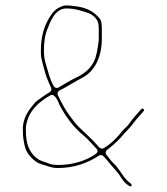

<svg xmlns="http://www.w3.org/2000/svg" viewBox="-20 -656 602 693"><path d="M175 -61.5C163.6 -61.5 154.1 -67.1 146.5 -69.6L130.7 -74.9C125.4 -76.7 118.7 -80.1 112.3 -85.1C85.6 -105.9 73.5 -138.6 73.5 -181V-197C73.5 -197.4 73.5 -198.2 73.6 -198.8C82 -257 121 -288.5 161.8 -311.9C179.4 -321.9 192.6 -281.7 196.1 -274.8C218.9 -232.4 245.3 -196.8 280.9 -167.7C298 -153.7 314.3 -133.4 327.8 -119.8C337.2 -110.4 329.3 -103 326.3 -100.8C292.6 -76.8 244.3 -60.5 189 -60.5C184.3 -60.5 179.7 -61.5 175 -61.5ZM191.3 -340.2C185 -336.5 177.3 -339.1 174.1 -344.9C158 -373.8 155.3 -393.8 145.1 -426.3C140.1 -442 138.5 -456.8 138.5 -474C138.5 -500.8 141.9 -529.6 151.5 -552C160.1 -571.9 175.6 -625.5 220 -625.5C251 -625.5 277.2 -616.1 299 -608.9C308.7 -605.6 333.9 -590.6 335.5 -567.1C335.9 -564.1 336.5 -556.1 336.5 -549L336.5 -516C336.5 -511.4 336 -506.4 335.4 -502.1C332 -479.6 328.9 -452.8 318.1 -432.2C303.9 -405.1 281.8 -388.7 254.3 -375.7C232.9 -365.6 212.9 -352.8 191.3 -340.2ZM337.1 -94.4C341.2 -97.2 348.4 -97.3 352.8 -92.8C363.2 -82.5 371.8 -70.8 378.4 -63.2L392.4 -47.2C400.7 -37.8 409.1 -28.4 416.5 -15.8L426 -2.4C429.3 2.2 434.5 6.8 440.2 10.8C447.1 15.7 448.9 17 451.9 16.6C456.2 16 456.1 9.6 452.7 7.2C428.2 -10.4 416.1 -36.8 400.9 -55C392.2 -65.4 382.6 -72 371.9 -87.6L364.2 -97.2C359.5 -103.1 361.2 -111 366.5 -115C381.4 -126.2 402.7 -144.4 416.6 -160.2L428.5 -174.1C438.4 -185.7 452.2 -198.1 459.5 -208.9C467.8 -221 483.8 -238.3 491.6 -247.2L498.5 -255.1C503 -260.5 495.3 -267.3 490.1 -262.4L483.4 -254.8C474 -244 456.8 -225.4 450.7 -215.5C442.1 -201.5 428.1 -191.4 420.7 -182.1C403.6 -160.5 380.2 -136 354.2 -121.1C342.9 -114.7 333.2 -129.2 328.5 -134.8C311.6 -153.9 289.5 -173.8 268.5 -193.9C251.7 -209.8 242.5 -224.1 230.1 -240.4C213.5 -262.2 200.8 -288.3 188.8 -312.4C186.1 -318 188.1 -326 194.4 -329.2C222.5 -343.2 248.8 -360.7 278.2 -376.1C320.3 -398.1 347.5 -447.8 347.5 -516V-549C347.5 -582.2 344.5 -586.1 326.5 -602.8C308.1 -619.9 282.8 -630.1 251.5 -633.6L235.5 -635.6C230.7 -636.2 225.5 -636.5 220 -636.5C214.2 -636.5 208.8 -635.5 203.6 -633.4C183.3 -625.3 172.5 -615 160.6 -596.3C140.5 -564.8 127.5 -526.4 127.5 -474C127.5 -466.9 127.3 -460.8 128.4 -451.4C129.8 -439.9 140.9 -401.4 143.2 -392.9C148.2 -373.9 156.4 -358.3 164.5 -338.8C166.7 -333.6 164.8 -326.3 159.1 -323.1C148.9 -317.4 112 -292.1 107.4 -286.8C85.9 -261.8 66.3 -237.2 62.5 -198.4V-181C62.5 -162.4 66 -140.6 71.1 -122.2C77.4 -99.5 105.4 -69.8 127.2 -64.1C148.7 -58.5 164 -49.5 187.8 -49.5C249.9 -49.5 298.9 -69 337.1 -94.4Z"/></svg>

Font: CiSf OpenHand
Style: Hln
Weight: 400
Foundry: Cannot Into Space Fonts
Version: Version 0.7892